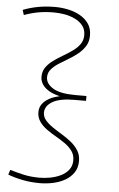

<svg xmlns="http://www.w3.org/2000/svg" viewBox="-65 -902 681 1103"><g transform="rotate(5 275.5 -350.0)"><path d="M208 158Q155 158 109.5 149Q64 140 23 125L32 97Q69 108 110.5 117.5Q152 127 203 127Q233 127 265 121Q297 115 325 101.5Q353 88 370.5 65.5Q388 43 388 10Q388 -20 372 -42.5Q356 -65 330.5 -83Q305 -101 276 -117.5Q247 -134 221.5 -152.5Q196 -171 180 -194.5Q164 -218 164 -249Q164 -281 187 -305Q210 -329 251.5 -342.5Q293 -356 348 -356V-343Q293 -343 251.5 -357Q210 -371 187 -395.5Q164 -420 164 -451Q164 -483 180 -506Q196 -529 221.5 -547.5Q247 -566 276 -583Q305 -600 330.5 -618Q356 -636 372 -658.5Q388 -681 388 -711Q388 -744 370.5 -766Q353 -788 325 -801.5Q297 -815 265 -820.5Q233 -826 203 -826Q152 -826 110.5 -818Q69 -810 32 -796L23 -825Q64 -841 109.5 -849.5Q155 -858 208 -858Q245 -858 283 -850Q321 -842 352 -824.5Q383 -807 402 -779.5Q421 -752 421 -712Q421 -676 404.5 -650Q388 -624 362.5 -603.5Q337 -583 308.5 -566.5Q280 -550 254.5 -533.5Q229 -517 212.5 -497.5Q196 -478 196 -452Q196 -415 237.5 -389.5Q279 -364 366 -364H431V-336H366Q279 -336 237.5 -311Q196 -286 196 -248Q196 -224 212.5 -204.5Q229 -185 254.5 -167.5Q280 -150 308.5 -133Q337 -116 362.5 -95.5Q388 -75 404.5 -49Q421 -23 421 12Q421 51 402 79Q383 107 352 124.5Q321 142 283 150Q245 158 208 158Z"/></g></svg>

Font: BioRhyme SemiExpanded ExtraLight
Style: Regular
Weight: 250
Width: 6
Designer: Aoife Mooney
Foundry: Aoife Mooney Type
Version: Version 1.600;gftools[0.9.33]